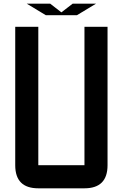

<svg xmlns="http://www.w3.org/2000/svg" viewBox="-20 -1020 665 1040"><path d="M62.5 -875H187.5V-125H437.5V-875H562.5V-125Q562.5 0 437.5 0H187.5Q62.5 0 62.5 -125ZM228.5 -937.5 125 -1000H252L312.5 -953.1L373.5 -1000H500L396.5 -937.5Z"/></svg>

Font: Oldtimer
Style: Regular
Weight: 400
Designer: GGBotNet
Foundry: GGBotNet
Version: 1.00